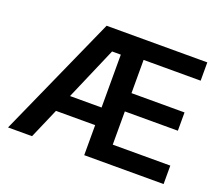

<svg xmlns="http://www.w3.org/2000/svg" viewBox="-117 -879 1213 1050"><g transform="rotate(20 489.5 -353.5)"><path d="M335.9 -707H921.9V-600.6H589.8V-407.2H898.4V-300.8H589.8V-107.4H924.8V0H462.9V-174.8H234.9L159.2 0H19.5ZM462.9 -277.3V-585H412.1L279.3 -277.3Z"/></g></svg>

Font: Pretendard SemiBold
Style: Regular
Weight: 600
Designer: Base glyphs from Inter by Rasmus Andersson; Hangeul glyphs from Noto Sans CJK(Source Han Sans) by Jang Soo-young and Kan
Foundry: Kil Hyung-jin
Version: Version 1.309